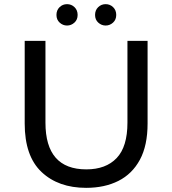

<svg xmlns="http://www.w3.org/2000/svg" viewBox="-20 -897 831 925"><path d="M395 8Q261 8 180 -68.5Q99 -145 99 -302V-700H199V-306Q199 -81 396 -81Q490 -81 542 -135.5Q594 -190 594 -306V-700H691V-302Q691 -196 654 -127.5Q617 -59 550.5 -25.5Q484 8 395 8ZM303 -774Q283 -774 267.5 -788Q252 -802 252 -825Q252 -848 267 -862.5Q282 -877 303 -877Q324 -877 339 -862.5Q354 -848 354 -825Q354 -802 338.5 -788Q323 -774 303 -774ZM489 -774Q469 -774 453.5 -788Q438 -802 438 -825Q438 -848 453 -862.5Q468 -877 489 -877Q510 -877 525 -862.5Q540 -848 540 -825Q540 -802 524.5 -788Q509 -774 489 -774Z"/></svg>

Font: Argentum Novus
Style: Regular
Weight: 400
Designer: Julieta Ulanovsky
Foundry: Julieta Ulanovsky
Version: Version 7.20;July 27, 2021;FontCreator 13.0.0.2683 64-bit